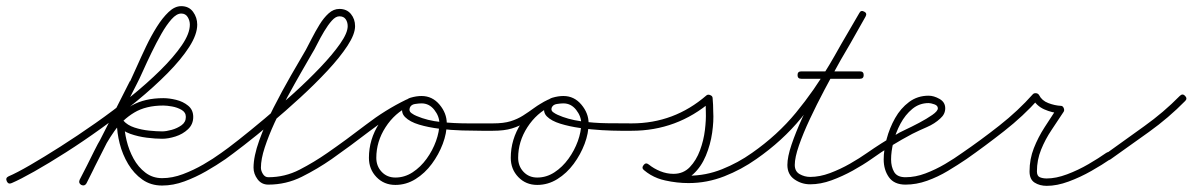

<svg xmlns="http://www.w3.org/2000/svg" viewBox="-26 -584 3875 624"><path d="M-4 5Q-9 -6 2 -11Q28 -22 72 -47.5Q116 -73 171 -108Q226 -143 284.5 -184Q343 -225 397.5 -269Q452 -313 495.5 -356Q539 -399 565 -437Q591 -475 591 -504Q591 -517 584 -528.5Q577 -540 563 -540Q548 -540 531.5 -521.5Q515 -503 498.5 -474Q482 -445 466.5 -413Q451 -381 438.5 -353Q426 -325 418 -310Q418 -310 418 -310Q418 -310 418 -310Q418 -310 418 -310Q418 -310 418 -310Q377 -229 336 -149Q295 -69 255 11Q255 11 255 11Q255 11 255 11Q249 22 239 17Q228 11 233 1Q274 -80 315 -160Q356 -240 396 -320Q396 -320 396 -320Q396 -320 396 -320Q397 -320 397 -320Q397 -320 397 -320Q406 -339 419.5 -369.5Q433 -400 449 -433.5Q465 -467 483.5 -496.5Q502 -526 522 -545Q542 -564 563 -564Q588 -564 601.5 -545.5Q615 -527 615 -504Q615 -472 589 -431.5Q563 -391 518.5 -346Q474 -301 418.5 -255.5Q363 -210 304 -167.5Q245 -125 188.5 -89Q132 -53 86 -27Q40 -1 12 11Q1 16 -4 5ZM238 17Q228 11 233 0Q257 -46 280 -93Q303 -140 331.5 -178.5Q360 -217 402 -241Q444 -265 505 -265Q524 -265 546.5 -259.5Q569 -254 585.5 -240.5Q602 -227 602 -204Q602 -180 585 -164Q568 -148 544.5 -140.5Q521 -133 501 -133Q479 -133 451 -136.5Q423 -140 397.5 -149Q372 -158 357 -176Q354 -179 357 -182Q360 -185 365 -187Q369 -189 373.5 -188.5Q378 -188 378 -184Q378 -158 385.5 -127Q393 -96 408 -68.5Q423 -41 446.5 -23Q470 -5 501 -5Q534 -5 568.5 -18Q603 -31 635 -49.5Q667 -68 693 -87Q703 -94 710 -84Q717 -74 707 -67Q678 -47 644 -27.5Q610 -8 573.5 5.5Q537 19 501 19Q464 19 436.5 -0.5Q409 -20 390.5 -51Q372 -82 363 -117.5Q354 -153 354 -184Q354 -192 362 -195Q370 -198 375 -192Q388 -177 411 -169.5Q434 -162 458.5 -159.5Q483 -157 501 -157Q514 -157 532 -162Q550 -167 564 -177Q578 -187 578 -204Q578 -219 564 -227Q550 -235 533 -238Q516 -241 505 -241Q448 -241 410 -218Q372 -195 345.5 -157.5Q319 -120 298 -75.5Q277 -31 255 12Q249 22 238 17Z M690 -70Q683 -80 693 -87Q712 -100 749.5 -129.5Q787 -159 833.5 -198Q880 -237 927.5 -280Q975 -323 1015 -365Q1055 -407 1079.5 -442Q1104 -477 1104 -499Q1104 -512 1097.5 -521.5Q1091 -531 1077 -531Q1065 -531 1052.5 -517Q1040 -503 1027.5 -482Q1015 -461 1005 -441Q995 -421 988 -410Q973 -384 952 -347.5Q931 -311 908.5 -269.5Q886 -228 866.5 -185.5Q847 -143 834.5 -105Q822 -67 822 -39Q822 -29 828.5 -18.5Q835 -8 846 -8Q900 -8 947.5 -32.5Q995 -57 1038 -87Q1048 -94 1055 -84Q1062 -74 1052 -67Q1006 -35 955 -9.5Q904 16 846 16Q824 16 811 -1.5Q798 -19 798 -39Q798 -76 816.5 -127.5Q835 -179 863 -234Q891 -289 919.5 -338.5Q948 -388 968 -422Q976 -437 987.5 -459.5Q999 -482 1012.5 -504Q1026 -526 1042 -540.5Q1058 -555 1077 -555Q1101 -555 1114.5 -538.5Q1128 -522 1128 -499Q1128 -473 1103.5 -435.5Q1079 -398 1038.5 -354.5Q998 -311 950 -267Q902 -223 854.5 -183Q807 -143 767.5 -112.5Q728 -82 707 -67Q697 -60 690 -70Z M1035 -70Q1028 -80 1038 -87Q1100 -130 1163 -178.5Q1226 -227 1294 -260Q1294 -260 1294 -260Q1294 -260 1294 -260Q1305 -266 1310 -255Q1315 -244 1305 -239Q1238 -206 1175.5 -158Q1113 -110 1052 -67Q1042 -60 1035 -70ZM1310 -255Q1315 -244 1304 -239Q1257 -217 1227 -170.5Q1197 -124 1197 -71Q1197 -44 1214.5 -25.5Q1232 -7 1259 -7Q1289 -7 1315 -24Q1341 -41 1360.5 -68Q1380 -95 1391 -125.5Q1402 -156 1402 -183Q1402 -206 1385.5 -227Q1369 -248 1344 -248Q1335 -248 1322.5 -246Q1310 -244 1306 -234Q1306 -234 1306 -234Q1306 -234 1306 -234Q1302 -223 1311 -216.5Q1320 -210 1328 -207Q1363 -192 1406.5 -187.5Q1450 -183 1494.5 -183Q1539 -183 1576 -183Q1588 -183 1588 -171Q1588 -159 1576 -159Q1566 -159 1539 -159Q1512 -159 1476 -160Q1440 -161 1403 -165.5Q1366 -170 1336 -179Q1306 -188 1290.5 -203.5Q1275 -219 1284 -242Q1284 -242 1284 -242Q1284 -242 1284 -242Q1290 -261 1308.5 -266.5Q1327 -272 1344 -272Q1379 -272 1402.5 -244Q1426 -216 1426 -183Q1426 -151 1413 -116.5Q1400 -82 1377.5 -51.5Q1355 -21 1324.5 -2Q1294 17 1259 17Q1222 17 1197.5 -8.5Q1173 -34 1173 -71Q1173 -131 1206.5 -183Q1240 -235 1294 -260Q1305 -265 1310 -255Z M1576 -159Q1564 -159 1564 -171Q1564 -183 1576 -183Q1611 -183 1633.5 -190Q1656 -197 1674 -208.5Q1692 -220 1710.5 -233.5Q1729 -247 1755 -260Q1766 -266 1771 -255Q1776 -244 1766 -239Q1738 -225 1718.5 -211Q1699 -197 1680.5 -185.5Q1662 -174 1637.5 -166.5Q1613 -159 1576 -159Q1576 -159 1576 -159Q1576 -159 1576 -159ZM1771 -255Q1776 -244 1765 -239Q1718 -217 1688 -170.5Q1658 -124 1658 -71Q1658 -44 1675.5 -25.5Q1693 -7 1720 -7Q1750 -7 1776 -24Q1802 -41 1821.5 -68Q1841 -95 1852 -125.5Q1863 -156 1863 -183Q1863 -206 1846.5 -227Q1830 -248 1805 -248Q1796 -248 1783.5 -246Q1771 -244 1767 -234Q1767 -234 1767 -234Q1767 -234 1767 -234Q1764 -225 1771.5 -219.5Q1779 -214 1786 -211Q1819 -196 1861.5 -190Q1904 -184 1947.5 -183.5Q1991 -183 2027 -183Q2039 -183 2039 -171Q2039 -159 2027 -159Q2017 -159 1990.5 -159Q1964 -159 1929.5 -161Q1895 -163 1859.5 -168Q1824 -173 1795 -182Q1766 -191 1751.5 -205.5Q1737 -220 1745 -242Q1745 -242 1745 -242Q1745 -242 1745 -242Q1751 -261 1769.5 -266.5Q1788 -272 1805 -272Q1840 -272 1863.5 -244Q1887 -216 1887 -183Q1887 -151 1874 -116.5Q1861 -82 1838.5 -51.5Q1816 -21 1785.5 -2Q1755 17 1720 17Q1683 17 1658.5 -8.5Q1634 -34 1634 -71Q1634 -131 1667.5 -183Q1701 -235 1755 -260Q1766 -265 1771 -255Z M2015 -171Q2015 -183 2027 -183Q2165 -183 2270 -274Q2275 -278 2282 -275Q2290 -272 2290 -265Q2291 -254 2291.5 -243Q2292 -232 2292 -221Q2292 -221 2292 -221Q2292 -221 2292 -221Q2294 -191 2288.5 -152.5Q2283 -114 2268 -78Q2253 -42 2227.5 -18.5Q2202 5 2163 5Q2137 5 2112 -4.5Q2087 -14 2067 -31Q2058 -38 2066 -48Q2073 -57 2083 -49Q2109 -27 2143.5 -20Q2178 -13 2212 -13Q2268 -13 2320.5 -34Q2373 -55 2418 -87Q2428 -94 2435 -84Q2442 -74 2432 -67Q2384 -33 2328 -11Q2272 11 2212 11Q2174 11 2136 2.5Q2098 -6 2067 -31Q2058 -38 2066 -48Q2073 -57 2083 -49Q2099 -36 2120 -27.5Q2141 -19 2163 -19Q2195 -19 2216 -41Q2237 -63 2249 -95.5Q2261 -128 2265 -161.5Q2269 -195 2268 -219Q2268 -219 2268 -219Q2268 -219 2268 -219Q2268 -231 2267.5 -242Q2267 -253 2266 -264Q2266 -267 2270 -267Q2274 -267 2278 -265Q2283 -263 2285.5 -260.5Q2288 -258 2286 -255Q2174 -159 2027 -159Q2015 -159 2015 -171Z M2432 -67Q2422 -60 2415 -70Q2408 -80 2418 -87Q2501 -145 2561 -218Q2621 -291 2669.5 -373.5Q2718 -456 2767 -542Q2772 -552 2783 -546Q2793 -541 2787 -530Q2775 -509 2753.5 -472Q2732 -435 2706 -388.5Q2680 -342 2654 -293Q2628 -244 2606 -197Q2584 -150 2570.5 -111Q2557 -72 2557 -48Q2557 -27 2573 -18Q2589 -9 2607 -9Q2638 -9 2671.5 -21.5Q2705 -34 2736.5 -52Q2768 -70 2792 -87Q2792 -87 2792 -87Q2792 -87 2792 -87Q2802 -94 2809 -84Q2816 -74 2806 -67Q2779 -48 2745.5 -29.5Q2712 -11 2676.5 2Q2641 15 2607 15Q2579 15 2556 -1Q2533 -17 2533 -48Q2533 -74 2546.5 -114Q2560 -154 2582 -202Q2604 -250 2630.5 -300Q2657 -350 2683 -396.5Q2709 -443 2731.5 -481Q2754 -519 2767 -542Q2772 -552 2783 -546Q2793 -541 2787 -530Q2738 -442 2688.5 -358.5Q2639 -275 2578 -200.5Q2517 -126 2432 -67Q2432 -67 2432 -67Q2432 -67 2432 -67ZM2578 -328Q2566 -328 2566 -340Q2566 -352 2578 -352Q2626 -352 2673.5 -352Q2721 -352 2769 -352Q2769 -352 2769 -352Q2769 -352 2769 -352Q2781 -352 2781 -340Q2781 -328 2769 -328Q2721 -328 2673.5 -328Q2626 -328 2578 -328Q2578 -328 2578 -328Q2578 -328 2578 -328Z M2806 -67Q2796 -60 2789 -70Q2782 -80 2792 -87Q2815 -103 2838.5 -118Q2862 -133 2887 -147Q2894 -152 2915.5 -162Q2937 -172 2961.5 -185Q2986 -198 3004 -210.5Q3022 -223 3022 -232Q3022 -241 3010.5 -245Q2999 -249 2992 -249Q2962 -249 2939 -230Q2916 -211 2900.5 -182Q2885 -153 2877.5 -122Q2870 -91 2870 -66Q2870 -42 2880 -25Q2890 -8 2917 -8Q2949 -8 2982 -20.5Q3015 -33 3045.5 -51Q3076 -69 3101 -87Q3111 -94 3118 -84Q3125 -74 3115 -67Q3087 -48 3054.5 -28.5Q3022 -9 2987 3.5Q2952 16 2917 16Q2880 16 2863 -8Q2846 -32 2846 -66Q2846 -96 2855.5 -132Q2865 -168 2883 -200Q2901 -232 2928.5 -252.5Q2956 -273 2992 -273Q3009 -273 3027.5 -262.5Q3046 -252 3046 -232Q3046 -213 3030 -199Q3012 -182 2986.5 -171Q2961 -160 2939 -149Q2905 -131 2871.5 -110.5Q2838 -90 2806 -67Q2806 -67 2806 -67Q2806 -67 2806 -67Z M3115 -67Q3105 -60 3098 -70Q3091 -80 3101 -87Q3161 -128 3222 -176Q3283 -224 3331 -278Q3335 -282 3342 -281Q3348 -280 3351 -275Q3360 -257 3381 -249Q3402 -241 3422 -240Q3428 -240 3431 -233Q3434 -226 3431 -221Q3412 -192 3391.5 -161.5Q3371 -131 3357.5 -97.5Q3344 -64 3344 -27Q3344 -12 3353.5 -8Q3363 -4 3376 -4Q3406 -4 3442 -17.5Q3478 -31 3511.5 -50.5Q3545 -70 3569 -87Q3569 -87 3569 -87Q3569 -87 3569 -87Q3579 -94 3586 -84Q3593 -74 3583 -67Q3557 -49 3521 -28.5Q3485 -8 3447 6Q3409 20 3376 20Q3353 20 3336.5 9.5Q3320 -1 3320 -27Q3320 -67 3334 -102.5Q3348 -138 3369 -170.5Q3390 -203 3411 -235Q3413 -237 3415.5 -234.5Q3418 -232 3420 -228Q3422 -224 3422.5 -220Q3423 -216 3420 -216Q3394 -217 3368 -228.5Q3342 -240 3329 -265Q3328 -267 3331.5 -267.5Q3335 -268 3340 -268Q3344 -267 3347.5 -265.5Q3351 -264 3349 -262Q3300 -207 3237.5 -158Q3175 -109 3115 -67Q3115 -67 3115 -67Q3115 -67 3115 -67Z M3566 -69Q3559 -78 3569 -85Q3630 -129 3693 -174Q3756 -219 3808 -272Q3808 -272 3808 -272Q3808 -272 3808 -272Q3817 -281 3825 -273Q3834 -264 3826 -256Q3772 -201 3708.5 -155.5Q3645 -110 3583 -66Q3573 -59 3566 -69Z"/></svg>

Font: FRB American Cursive Light
Style: Italic
Weight: 300
Italic angle: -25°
Version: Version 2.0;Modular Font Editor K font №1